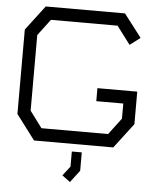

<svg xmlns="http://www.w3.org/2000/svg" viewBox="-60 -750 810 999"><g transform="rotate(5 345.5 -250.5)"><path d="M552 0H138L40 -130V-571L138 -700H552L644 -580L590 -539L519 -633H171L107 -548V-153L171 -67H519L584 -153V-232H443V-300H651V-130ZM301 168 339 119V40H391V136L343 199Z"/></g></svg>

Font: Turret Road Medium
Style: Regular
Weight: 500
Designer: Noponies
Foundry: Noponies
Version: Version 1.001; ttfautohint (v1.8)